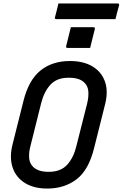

<svg xmlns="http://www.w3.org/2000/svg" viewBox="-20 -1074 711 1114"><path d="M391 -916H522Q533 -916 530 -905L503 -796H372Q361 -796 364 -807ZM386 -720Q464 -720 516 -689Q568 -658 588.5 -602Q609 -546 590 -470L526 -215Q495 -88 424.5 -34Q354 20 254 20Q177 20 125 -12Q73 -44 53.5 -101.5Q34 -159 52 -233L116 -488Q146 -609 214.5 -664.5Q283 -720 386 -720ZM157 -228Q147 -191 149 -159Q151 -127 172 -106Q185 -93 207 -85Q229 -77 263 -77Q332 -77 369.5 -118Q407 -159 423 -226L486 -475Q495 -513 492.5 -544Q490 -575 470 -594Q457 -608 434.5 -615.5Q412 -623 378 -623Q310 -623 273 -583Q236 -543 219 -476ZM319 -1054H662Q673 -1054 671 -1043Q665 -1023 660 -1003.5Q655 -984 650 -963H307Q296 -963 299 -974Q304 -995 309.5 -1014.5Q315 -1034 319 -1054Z"/></svg>

Font: Recursive Mn Lnr St Med
Style: Italic
Weight: 500
Italic angle: -15°
Monospace: yes
Version: Version 1.079;hotconv 1.0.112;makeotfexe 2.5.65598; ttfautoh